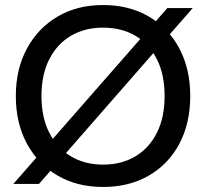

<svg xmlns="http://www.w3.org/2000/svg" viewBox="-20 -732 820 764"><path d="M33 0 646 -700H747L135 0ZM390 12Q287 12 209 -33.5Q131 -79 87 -160.5Q43 -242 43 -350Q43 -457 87 -538.5Q131 -620 209 -666Q287 -712 390 -712Q494 -712 572.5 -666Q651 -620 694 -538.5Q737 -457 737 -350Q737 -242 694 -160.5Q651 -79 572.5 -33.5Q494 12 390 12ZM390 -77Q464 -77 519 -110Q574 -143 604.5 -204Q635 -265 635 -350Q635 -435 604.5 -496Q574 -557 519 -589.5Q464 -622 390 -622Q317 -622 262 -589.5Q207 -557 176 -496Q145 -435 145 -350Q145 -265 176 -204Q207 -143 262 -110Q317 -77 390 -77Z"/></svg>

Font: DM Sans 28pt Medium
Style: Regular
Weight: 500
Version: Version 4.004;gftools[0.9.30]